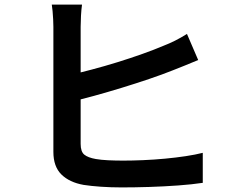

<svg xmlns="http://www.w3.org/2000/svg" viewBox="-20 -802 1040 838"><path d="M338 -782Q335 -761 333.5 -733.5Q332 -706 332 -685Q332 -671 332 -633Q332 -595 332 -543.5Q332 -492 332 -435Q332 -378 332 -325.5Q332 -273 332 -233Q332 -193 332 -174Q332 -140 348 -127Q364 -114 398 -108Q421 -104 452.5 -102.5Q484 -101 518 -101Q557 -101 604.5 -103Q652 -105 700 -109.5Q748 -114 791 -120.5Q834 -127 865 -135V-4Q819 3 757 7.5Q695 12 631 14Q567 16 511 16Q464 16 420.5 13Q377 10 345 5Q283 -6 248 -40.5Q213 -75 213 -139Q213 -166 213 -212.5Q213 -259 213 -315.5Q213 -372 213 -430.5Q213 -489 213 -541.5Q213 -594 213 -632Q213 -670 213 -685Q213 -700 212 -718Q211 -736 209.5 -753.5Q208 -771 206 -782ZM279 -473Q326 -484 381 -498.5Q436 -513 492.5 -530.5Q549 -548 601 -566.5Q653 -585 693 -602Q719 -612 744 -624.5Q769 -637 796 -654L845 -540Q818 -529 788 -516.5Q758 -504 734 -495Q689 -477 631.5 -457.5Q574 -438 512 -419Q450 -400 390 -383.5Q330 -367 280 -356Z"/></svg>

Font: Noto Sans JP Thin SemiBold
Style: Regular
Weight: 600
Version: Version 2.004-H2;hotconv 1.0.118;makeotfexe 2.5.65603